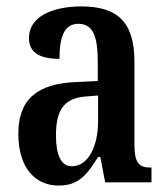

<svg xmlns="http://www.w3.org/2000/svg" viewBox="-20 -567 519 597"><path d="M162 10C226 10 250 -24 285 -79H292L307 0H451V-46H448C411 -46 398 -62 398 -118V-375C398 -501 343 -547 233 -547C139 -547 70 -513 70 -449C70 -405 101 -384 165 -384C165 -451 179 -493 224 -493C272 -493 284 -448 284 -373V-315L218 -312C96 -307 37 -259 37 -151C37 -41 93 10 162 10ZM203 -50C169 -50 154 -87 154 -146C154 -222 177 -262 247 -267L285 -270V-191C285 -109 253 -50 203 -50Z"/></svg>

Font: Noto Serif Hebrew ExtraCondensed SemiBold
Style: Regular
Weight: 600
Width: 2
Designer: Monotype Design Team
Foundry: Monotype Imaging Inc.
Version: Version 2.004